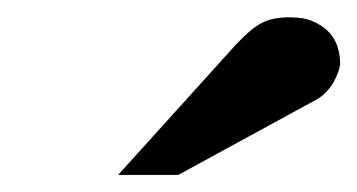

<svg xmlns="http://www.w3.org/2000/svg" viewBox="-20 -754 415 223"><path d="M375 -681.2Q375 -676.3 372.8 -670.2Q370.6 -664.1 367.2 -658.2Q363.8 -652.3 358.9 -647.2Q354 -642.1 349.1 -639.2L187 -550.8H117.2L253.9 -702.1Q262.7 -711.4 269.8 -717.5Q276.9 -723.6 283.9 -727.3Q291 -731 298.8 -732.4Q306.6 -733.9 316.9 -733.9Q333 -733.9 344 -729Q355 -724.1 362.1 -716.6Q369.1 -709 372.1 -699.5Q375 -689.9 375 -681.2Z"/></svg>

Font: Charis SIL Phon
Style: Bold
Weight: 700
Foundry: SIL International
Version: Version 5.000